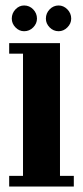

<svg xmlns="http://www.w3.org/2000/svg" viewBox="-20 -681 303 701"><path d="M13.5 0V-39H64V-485H13.5V-523.5H199V-39H249.5V0ZM194 -567Q175 -567 161.2 -581Q147.5 -595 147.5 -613Q147.5 -632.5 161.2 -646.8Q175 -661 194 -661Q212 -661 226 -646.8Q240 -632.5 240 -613Q240 -595 226 -581Q212 -567 194 -567ZM68 -567Q50 -567 36.5 -581Q23 -595 23 -613Q23 -632.5 36.5 -646.8Q50 -661 68 -661Q87.5 -661 101.2 -646.8Q115 -632.5 115 -613Q115 -595 101.2 -581Q87.5 -567 68 -567Z"/></svg>

Font: Imbue Thin 10pt ExtraBold
Style: Regular
Weight: 800
Version: Version 1.102